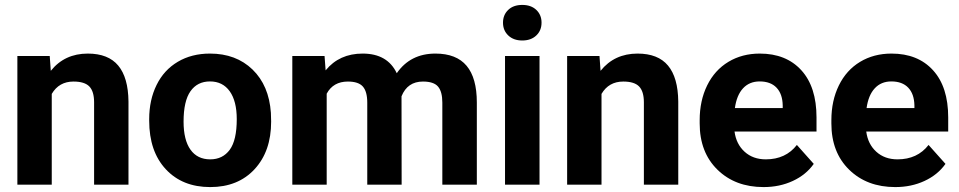

<svg xmlns="http://www.w3.org/2000/svg" viewBox="-20 -758 3937 788"><path d="M184.1 -528.3 188.5 -467.3Q245.1 -538.1 340.3 -538.1Q424.3 -538.1 465.3 -488.8Q506.3 -439.5 507.3 -341.3V0H366.2V-337.9Q366.2 -382.8 346.7 -403.1Q327.1 -423.3 281.7 -423.3Q222.2 -423.3 192.4 -372.6V0H51.3V-528.3Z M592.3 -269Q592.3 -347.7 622.6 -409.2Q652.8 -470.7 709.7 -504.4Q766.6 -538.1 841.8 -538.1Q948.7 -538.1 1016.4 -472.7Q1084 -407.2 1091.8 -294.9L1092.8 -258.8Q1092.8 -137.2 1024.9 -63.7Q957 9.8 842.8 9.8Q728.5 9.8 660.4 -63.5Q592.3 -136.7 592.3 -262.7ZM733.4 -258.8Q733.4 -183.6 761.7 -143.8Q790 -104 842.8 -104Q894 -104 922.9 -143.3Q951.7 -182.6 951.7 -269Q951.7 -342.8 922.9 -383.3Q894 -423.8 841.8 -423.8Q790 -423.8 761.7 -383.5Q733.4 -343.3 733.4 -258.8Z M1312 -528.3 1316.4 -469.2Q1372.6 -538.1 1468.3 -538.1Q1570.3 -538.1 1608.4 -457.5Q1664.1 -538.1 1767.1 -538.1Q1853 -538.1 1895 -488Q1937 -438 1937 -337.4V0H1795.4V-336.9Q1795.4 -381.8 1777.8 -402.6Q1760.3 -423.3 1715.8 -423.3Q1652.3 -423.3 1627.9 -362.8L1628.4 0H1487.3V-336.4Q1487.3 -382.3 1469.2 -402.8Q1451.2 -423.3 1407.7 -423.3Q1347.7 -423.3 1320.8 -373.5V0H1179.7V-528.3Z M2194.3 0H2052.7V-528.3H2194.3ZM2044.4 -665Q2044.4 -696.8 2065.7 -717.3Q2086.9 -737.8 2123.5 -737.8Q2159.7 -737.8 2181.2 -717.3Q2202.6 -696.8 2202.6 -665Q2202.6 -632.8 2180.9 -612.3Q2159.2 -591.8 2123.5 -591.8Q2087.9 -591.8 2066.2 -612.3Q2044.4 -632.8 2044.4 -665Z M2440.4 -528.3 2444.8 -467.3Q2501.5 -538.1 2596.7 -538.1Q2680.7 -538.1 2721.7 -488.8Q2762.7 -439.5 2763.7 -341.3V0H2622.6V-337.9Q2622.6 -382.8 2603 -403.1Q2583.5 -423.3 2538.1 -423.3Q2478.5 -423.3 2448.7 -372.6V0H2307.6V-528.3Z M3113.8 9.8Q2997.6 9.8 2924.6 -61.5Q2851.6 -132.8 2851.6 -251.5V-265.1Q2851.6 -344.7 2882.3 -407.5Q2913.1 -470.2 2969.5 -504.2Q3025.9 -538.1 3098.1 -538.1Q3206.5 -538.1 3268.8 -469.7Q3331.1 -401.4 3331.1 -275.9V-218.3H2994.6Q3001.5 -166.5 3035.9 -135.3Q3070.3 -104 3123 -104Q3204.6 -104 3250.5 -163.1L3319.8 -85.4Q3288.1 -40.5 3233.9 -15.4Q3179.7 9.8 3113.8 9.8ZM3097.7 -423.8Q3055.7 -423.8 3029.5 -395.5Q3003.4 -367.2 2996.1 -314.5H3192.4V-325.7Q3191.4 -372.6 3167 -398.2Q3142.6 -423.8 3097.7 -423.8Z M3654.3 9.8Q3538.1 9.8 3465.1 -61.5Q3392.1 -132.8 3392.1 -251.5V-265.1Q3392.1 -344.7 3422.9 -407.5Q3453.6 -470.2 3510 -504.2Q3566.4 -538.1 3638.7 -538.1Q3747.1 -538.1 3809.3 -469.7Q3871.6 -401.4 3871.6 -275.9V-218.3H3535.2Q3542 -166.5 3576.4 -135.3Q3610.8 -104 3663.6 -104Q3745.1 -104 3791 -163.1L3860.4 -85.4Q3828.6 -40.5 3774.4 -15.4Q3720.2 9.8 3654.3 9.8ZM3638.2 -423.8Q3596.2 -423.8 3570.1 -395.5Q3543.9 -367.2 3536.6 -314.5H3732.9V-325.7Q3731.9 -372.6 3707.5 -398.2Q3683.1 -423.8 3638.2 -423.8Z"/></svg>

Font: Shabnam FD
Style: Bold
Weight: 700
Foundry: DejaVu fonts team - Redesigned by Saber Rastikerdar - Based on Vazir font
Version: Version 5.00;October 20, 2019;FontCreator 12.0.0.2547 64-bit